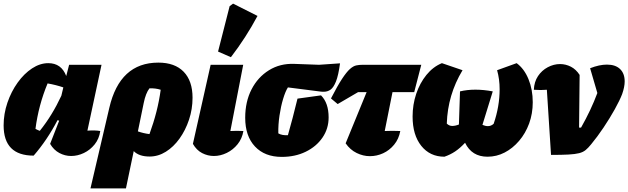

<svg xmlns="http://www.w3.org/2000/svg" viewBox="-21 -853 3472 1061"><path d="M165 7Q-1 7 -1 -160Q-1 -224 20 -285.5Q41 -347 76.5 -396.5Q112 -446 156 -475Q200 -504 246 -504Q318 -504 345 -433L361 -495H540L462 -131Q505 -134 533 -129Q527 -86 502 -55Q477 -24 442.5 -7.5Q408 9 372 9Q338 9 307 -7.5Q276 -24 256 -58L306 -186L297 -189Q239 -78 165 7ZM175 -141Q187 -134 199 -130Q268 -216 318 -324L329 -370Q288 -384 242 -392Q192 -272 175 -141Z M479 188 583 -257Q641 -507 854 -507Q945 -507 994 -456.5Q1043 -406 1043 -313Q1043 -250 1023.5 -191.5Q1004 -133 971 -87Q938 -41 895.5 -14.5Q853 12 806 12Q747 12 718 -18L675 188ZM773 -283 741 -127Q772 -116 805 -112Q828 -175 843.5 -236Q859 -297 867 -357Q839 -366 805 -365Q784 -338 773 -283Z M1324 -129Q1317 -87 1292 -56Q1267 -25 1232 -8Q1197 9 1161 9Q1127 9 1096 -7Q1065 -23 1045 -58L1143 -495H1323L1252 -129Q1288 -131 1324 -129ZM1255 -537 1184 -568 1248 -819 1267 -833 1402 -765Q1338 -645 1255 -537Z M1536 14Q1442 14 1388 -43.5Q1334 -101 1334 -202Q1334 -291 1369 -359Q1404 -427 1465.5 -465Q1527 -503 1605 -500L1742 -495L1858 -503Q1849 -436 1835.5 -402.5Q1822 -369 1805.5 -357.5Q1789 -346 1769 -346Q1765 -346 1760 -346Q1755 -346 1750 -347L1570 -370Q1556 -348 1543.5 -306.5Q1531 -265 1523.5 -214.5Q1516 -164 1517 -116Q1537 -104 1570 -106Q1583 -152 1596 -201Q1609 -250 1623 -308L1753 -326Q1795 -284 1795 -204Q1795 -142 1761 -92.5Q1727 -43 1668.5 -14.5Q1610 14 1536 14Z M1845 -278 1808 -309Q1844 -379 1869 -417Q1894 -455 1912.5 -471.5Q1931 -488 1947.5 -491.5Q1964 -495 1983 -495H2307L2268 -344H2148L2105 -129Q2126 -130 2147.5 -130Q2169 -130 2191 -129Q2183 -85 2157 -53.5Q2131 -22 2096 -6Q2061 10 2023 10Q1986 10 1950 -7.5Q1914 -25 1889 -61L2005 -344H1958Z M2435 13Q2355 13 2307 -47Q2259 -107 2259 -209Q2259 -275 2279 -334.5Q2299 -394 2335.5 -439Q2372 -484 2421 -504L2535 -465Q2453 -329 2448 -170Q2461 -157 2478 -157Q2495 -157 2515 -165L2521 -348Q2601 -367 2702 -348L2645 -163Q2661 -156 2675 -156Q2693 -156 2707 -169Q2740 -265 2740 -360Q2740 -415 2726 -465L2834 -504Q2876 -473 2899.5 -415.5Q2923 -358 2923 -288Q2923 -225 2903 -170.5Q2883 -116 2847.5 -74.5Q2812 -33 2767.5 -10Q2723 13 2673 13Q2586 13 2549 -64Q2521 -34 2494 -16Q2467 2 2435 13Z M3190 -148Q3245 -245 3280 -339L3240 -476Q3291 -496 3333 -496Q3380 -496 3405.5 -471.5Q3431 -447 3431 -403Q3431 -373 3417 -333Q3404 -299 3376.5 -249.5Q3349 -200 3314.5 -148.5Q3280 -97 3246 -56Q3230 -36 3215.5 -24Q3201 -12 3179 -6.5Q3157 -1 3120.5 1Q3084 3 3024 3L3001 -357Q2968 -354 2929 -357Q2931 -401 2952 -432.5Q2973 -464 3006 -481.5Q3039 -499 3074 -499Q3105 -499 3133.5 -484.5Q3162 -470 3182 -439L3179 -148Z"/></svg>

Font: Piazzolla Black
Style: Italic
Weight: 900
Italic angle: -11.3°
Designer: Juan Pablo del Peral
Foundry: Huerta Tipografica
Version: Version 1.330